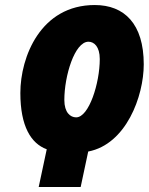

<svg xmlns="http://www.w3.org/2000/svg" viewBox="-20 -744 592 764"><path d="M134 0H301L331 -141C482 -170 552 -361 552 -488C552 -649 475 -724 357 -724C142 -724 61 -518 61 -374C61 -242 103 -173 166 -150ZM283 -277C260 -277 236 -296 236 -346C236 -442 277 -578 332 -578C354 -578 377 -559 377 -509C377 -413 334 -277 283 -277Z"/></svg>

Font: Noto Sans UI Condensed Black
Style: Italic
Weight: 900
Width: 3
Italic angle: -192°
Designer: Monotype Design Team
Foundry: Monotype Imaging Inc.
Version: Version 1.901